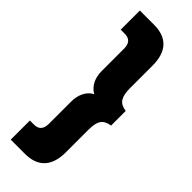

<svg xmlns="http://www.w3.org/2000/svg" viewBox="-272 -737 865 865"><g transform="rotate(45 160.5 -304.5)"><path d="M117.9 106.2Q180.4 106.2 212.2 71.8Q243.9 37.4 243.9 -29.3V-174Q243.9 -215.1 257 -234.4Q270.2 -253.6 302.7 -258.3V-351.6Q270.2 -355.9 257 -375.8Q243.9 -395.7 243.9 -436.3V-580.5Q243.9 -648.5 212.2 -682.5Q180.4 -716.5 117.9 -716.5H27.9V-594.5H52.5Q99.6 -594.9 99.1 -544.4V-400.8Q99.1 -370.9 110.5 -346.4Q123.2 -319.4 148.9 -304.7Q123.8 -291.2 111.7 -265.8Q99.1 -240.9 99.1 -208.2V-65.8Q98.9 -14.8 52.5 -15.8H27.9V106.2Z"/></g></svg>

Font: Arad-FD-VF Thin
Style: Regular
Weight: 100
Designer: Mohammad Darvishi
Version: Version 1.010;September 21, 2024;FontCreator 15.0.0.2992 64-